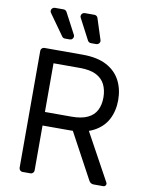

<svg xmlns="http://www.w3.org/2000/svg" viewBox="-102 -1037 843 1109"><g transform="rotate(10 319.5 -483.0)"><path d="M88.1 -21V-706.7Q88.1 -715.2 94.1 -721.2Q100.1 -727.3 108.7 -727.3H333.8Q419 -727.3 473.7 -698.5Q528.1 -669.7 554.7 -619Q581 -568.5 581 -504.3Q581 -440.7 554.7 -390.3Q528.1 -340.6 474.1 -312.5Q458.8 -304.7 445 -300.1L596.6 -23.1Q598.4 -19.9 598.4 -15.6Q598.4 -9.2 593.9 -4.6Q589.5 0 583.1 0H525.6Q517 0 509.6 -4.4Q502.1 -8.9 498.2 -16.7L353.7 -284.4L335.2 -284.1H176.1V-21Q176.1 -12.4 170.1 -6.2Q164.1 0 155.2 0H108.7Q100.1 0 94.1 -6.2Q88.1 -12.4 88.1 -21ZM332.4 -363.6Q390.6 -363.6 426.1 -380.7Q462 -397.7 478 -429.3Q494.3 -460.6 494.3 -504.3Q494.3 -547.2 478 -580.6Q461.6 -613.3 425.8 -631.4Q390.3 -649.1 331 -649.1H176.1V-363.6ZM215.9 -801.1H244.7Q253.6 -801.1 259.6 -807.4Q265.6 -813.6 265.6 -822.1Q265.6 -827.1 263.1 -831.7L198.2 -954.9Q195.3 -959.9 190.3 -962.9Q185.4 -965.9 179.7 -965.9H128.2Q119.3 -965.9 113.3 -959.5Q107.2 -953.1 107.2 -945Q107.2 -938.9 111.2 -933.2L198.9 -810Q201.7 -805.8 206.3 -803.4Q210.9 -801.1 215.9 -801.1ZM349.8 -812.1Q352.6 -807.2 357.6 -804.2Q362.6 -801.1 368.3 -801.1H400.2Q409.1 -801.1 415.1 -807.4Q421.2 -813.6 421.2 -821.7Q421.2 -824.9 420.1 -828.1L380.3 -951.7Q378.2 -958.1 372.7 -962Q367.2 -965.9 360.4 -965.9H303.6Q294.7 -965.9 288.7 -959.7Q282.7 -953.5 282.7 -945Q282.7 -940 285.2 -935.4Z"/></g></svg>

Font: DeltaSans
Style: Regular
Weight: 400
Designer: Rasmus Andersson
Foundry: rsms
Version: Version 3.012